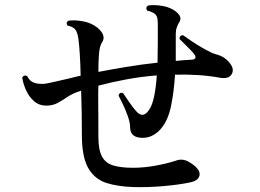

<svg xmlns="http://www.w3.org/2000/svg" viewBox="-20 -758 1040 769"><path d="M510 -9Q452 -11 407 -25Q362 -39 336 -80.5Q310 -122 308 -204Q308 -310 305 -395L300 -393Q271 -384 250.5 -370Q230 -356 210.5 -345.5Q191 -335 166 -335Q136 -335 115.5 -353.5Q95 -372 83.5 -398.5Q72 -425 69 -448Q78 -460 89 -453Q98 -434 114.5 -427.5Q131 -421 155 -422Q166 -423 197 -430Q228 -437 266 -446Q275 -448 284 -450.5Q293 -453 303 -455Q302 -505 299.5 -542.5Q297 -580 294 -602Q290 -635 276 -645Q271 -649 264.5 -651.5Q258 -654 251 -655Q242 -668 254 -675Q276 -678 301 -674.5Q326 -671 344 -663Q373 -650 387.5 -628.5Q402 -607 388 -587Q379 -573 376.5 -542.5Q374 -512 374 -470Q426 -480 486 -490Q546 -500 611 -507Q612 -547 612 -587.5Q612 -628 612 -664Q612 -683 608 -692Q604 -701 595 -706Q590 -709 583.5 -711.5Q577 -714 570 -715Q561 -727 573 -736Q594 -739 619 -736Q644 -733 662 -725Q685 -715 697 -699Q709 -683 696 -666Q692 -659 688 -648Q684 -637 684 -622V-514Q700 -516 716.5 -517Q733 -518 749 -519Q760 -520 762.5 -526Q765 -532 757 -542Q753 -548 740.5 -560.5Q728 -573 715.5 -585.5Q703 -598 699 -602Q699 -617 713 -617Q724 -609 748.5 -592.5Q773 -576 800 -561Q827 -546 843 -541Q878 -533 899 -507Q920 -482 908 -461Q896 -440 859 -447Q815 -455 770 -457.5Q725 -460 681 -459Q677 -393 665.5 -335.5Q654 -278 626 -244Q613 -228 595 -217.5Q577 -207 556 -206Q501 -204 501 -249Q501 -267 492 -292.5Q483 -318 472 -341Q461 -364 455 -375Q458 -390 473 -385Q481 -373 497.5 -349Q514 -325 527 -311Q539 -298 550 -298Q564 -299 575 -315Q589 -333 597 -370.5Q605 -408 608 -456Q545 -451 486 -440Q427 -429 374 -415Q373 -387 373.5 -343Q374 -299 374 -261Q374 -246 374 -233Q374 -220 374 -211Q374 -159 388 -132Q402 -105 433 -95.5Q464 -86 513 -86Q556 -86 603 -94.5Q650 -103 686 -115Q713 -125 741 -107Q781 -82 779.5 -59Q778 -36 744 -28Q698 -18 633.5 -12.5Q569 -7 510 -9Z"/></svg>

Font: Zen Old Mincho SemiBold
Style: Regular
Weight: 600
Version: Version 1.500